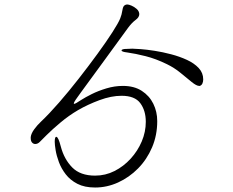

<svg xmlns="http://www.w3.org/2000/svg" viewBox="-20 -793 1040 856"><path d="M117 -182V-177Q117 -164 123 -157.5Q129 -151 137 -151Q148 -151 157 -160Q163 -166 188 -191Q213 -216 250 -247Q287 -278 328 -302Q371 -327 423.5 -346.5Q476 -366 522 -366Q581 -366 605.5 -333Q630 -300 630 -250Q630 -205 612 -162.5Q594 -120 562.5 -85.5Q531 -51 490.5 -30.5Q450 -10 404 -10Q338 -10 302 -46.5Q266 -83 251 -140Q240 -183 231 -183Q224 -183 224 -161Q224 -148 228 -123.5Q232 -99 242.5 -70.5Q253 -42 273 -16Q293 10 325 26.5Q357 43 404 43Q457 43 506.5 20.5Q556 -2 595.5 -42Q635 -82 658 -136Q681 -190 681 -253Q681 -295 663.5 -330.5Q646 -366 612 -388Q578 -410 528 -410Q491 -410 454.5 -399Q418 -388 389 -373.5Q360 -359 343 -348Q316 -330 311 -330Q309 -330 309 -332Q309 -336 317.5 -348.5Q326 -361 340 -380Q387 -444 443.5 -521.5Q500 -599 551 -669Q568 -692 584.5 -704Q601 -716 601 -730V-731Q600 -744 589 -753.5Q578 -763 566 -768Q554 -773 548 -773Q538 -773 532 -766Q527 -759 525 -744Q523 -729 516 -711Q508 -691 481 -649Q454 -607 415 -553.5Q376 -500 331.5 -443Q287 -386 243 -335.5Q199 -285 162 -250Q146 -235 132.5 -216.5Q119 -198 117 -182ZM868 -410H871Q879 -413 882.5 -421Q886 -429 886 -439Q886 -468 866 -489.5Q846 -511 813.5 -526Q781 -541 743 -551Q705 -561 669.5 -566.5Q634 -572 607 -574Q580 -576 570 -576Q564 -576 558 -575.5Q552 -575 546 -575Q522 -575 522 -568Q522 -562 548 -559Q584 -554 629.5 -542.5Q675 -531 724 -507Q757 -491 785 -468Q813 -445 834.5 -427.5Q856 -410 868 -410Z"/></svg>

Font: Klee One
Style: Regular
Weight: 400
Designer: Fontworks Inc.
Foundry: Fontworks Inc.
Version: Version 1.100